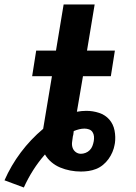

<svg xmlns="http://www.w3.org/2000/svg" viewBox="-87 -755 607 854"><path d="M19 79 -67 47Q-38 -19 5.5 -77Q49 -135 105 -182L144 -416H56L74 -530H162L196 -735H334L300 -530H424L406 -416H282L255 -258Q266 -260 276.5 -261Q287 -262 297 -262Q326 -262 353.5 -253Q381 -244 399 -223.5Q417 -203 422.5 -174.5Q428 -146 424 -117Q423 -116 423 -114.5Q423 -113 423 -112Q420 -95 413 -78.5Q406 -62 395.5 -47.5Q385 -33 371 -21.5Q357 -10 340.5 -3.5Q324 3 307 5.5Q290 8 273 8Q249 8 225.5 3.5Q202 -1 180.5 -10Q159 -19 141.5 -34Q124 -49 113 -68Q84 -35 60.5 2Q37 39 19 79ZM273 -71Q283 -71 293.5 -75Q304 -79 312 -87Q320 -95 324 -105.5Q328 -116 330 -127Q332 -138 331 -148.5Q330 -159 324.5 -167.5Q319 -176 309 -179.5Q299 -183 289 -183Q277 -183 265 -180Q253 -177 241 -172L239 -156Q238 -154 238 -152Q238 -150 237 -148Q235 -135 233.5 -122Q232 -109 236 -97.5Q240 -86 250 -78.5Q260 -71 273 -71Z"/></svg>

Font: Iosevka Slab Heavy Oblique
Style: Regular
Weight: 900
Italic angle: -9°
Monospace: yes
Designer: Belleve Invis
Foundry: Belleve Invis
Version: Version 11.1.1; ttfautohint (v1.8.3)